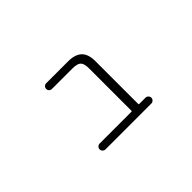

<svg xmlns="http://www.w3.org/2000/svg" viewBox="-67 -850 1133 1133"><g transform="rotate(-45 500.0 -283.5)"><path d="M585.9 -428.7Q585.9 -467.8 571.3 -482.4Q556.6 -497.1 516.6 -497.1H345.7Q335 -497.1 328.1 -503.9Q321.3 -510.7 321.3 -521Q321.3 -531.2 328.1 -538.1Q335 -544.9 345.7 -544.9H527.3Q585.9 -544.9 614.3 -517.6Q642.6 -490.2 642.6 -431.6V-74.2Q642.6 -70.3 646.5 -70.3H699.2Q709 -70.3 716.3 -63Q723.6 -55.7 723.6 -45.9Q723.6 -36.1 716.3 -28.8Q709 -21.5 699.2 -21.5H316.4Q306.6 -21.5 299.3 -28.8Q292 -36.1 292 -45.9Q292 -55.7 299.3 -63Q306.6 -70.3 316.4 -70.3H582Q585.9 -70.3 585.9 -74.2Z"/></g></svg>

Font: Gen Jyuu Gothic L Monospace Light
Style: Regular
Weight: 300
Designer: [Source Han Sans]
Ryoko NISHIZUKA  (kana & ideographs); Paul D. Hunt (Latin, Greek & Cyrillic); Wenlong ZHANG  (bopomofo
Version: Version 1.002.20150607